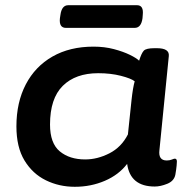

<svg xmlns="http://www.w3.org/2000/svg" viewBox="-20 -709 705 737"><path d="M267 8Q207 8 156 -17Q105 -42 74 -93Q43 -144 43 -224Q43 -316 79 -385Q115 -454 181.5 -492Q248 -530 339 -530Q381 -530 417 -520.5Q453 -511 478.5 -498.5Q504 -486 514 -476Q523 -505 532 -514.5Q541 -524 573 -524H582Q631 -524 628 -494L592 -133Q587 -93 620 -93Q631 -93 639.5 -96.5Q648 -100 651 -100Q659 -100 659 -89Q659 -86 658 -73.5Q657 -61 653 -38Q648 -14 622 -3.5Q596 7 574 7Q480 7 468 -80Q436 -38 382.5 -15Q329 8 267 8ZM307 -97Q354 -97 400 -120.5Q446 -144 471 -193L485 -326Q490 -372 497 -397Q483 -408 444 -418Q405 -428 357 -428Q270 -428 221 -379.5Q172 -331 172 -231Q172 -159 209.5 -128Q247 -97 307 -97ZM233 -602Q206 -602 210 -639L212 -652Q217 -689 242 -689H506Q532 -689 528 -652L527 -639Q522 -602 497 -602Z"/></svg>

Font: Asap Expanded Expanded SemiBold
Style: Italic
Weight: 600
Width: 7
Italic angle: -6°
Designer: Pablo Cosgaya
Foundry: Omnibus-Type
Version: Version 3.001; ttfautohint (v1.8.4.7-5d5b)